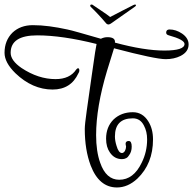

<svg xmlns="http://www.w3.org/2000/svg" viewBox="-52 -681 852 847"><path d="M544 -661Q548 -661 548 -657Q547 -654 541 -650L437 -577Q431 -573 426 -573Q423 -573 421 -574.5Q419 -576 417 -577Q403 -594 383 -615.5Q363 -637 349 -650Q346 -653 346 -656Q346 -661 352 -661Q356 -661 359 -658Q373 -648 396 -633Q419 -618 434 -606Q454 -617 485 -632.5Q516 -648 535 -658Q541 -661 544 -661ZM464 146Q385 146 348 49Q322 -20 322 -112Q322 -132 330.5 -191.5Q339 -251 353 -350Q358 -381 362.5 -415.5Q367 -450 374 -487Q298 -506 232.5 -515.5Q167 -525 112 -525Q-5 -525 -5 -448Q-5 -414 43 -381Q117 -332 193 -332Q256 -332 284 -374Q289 -380 292 -380Q298 -380 298 -370Q298 -363 294 -358Q261 -286 180 -286Q91 -286 16 -358Q-32 -405 -32 -448Q-32 -502 3 -537Q38 -570 93 -570Q128 -570 166 -565Q204 -560 245 -551Q260 -548 297 -537.5Q334 -527 393 -510Q407 -517 422 -517Q458 -517 455 -493Q584 -458 673 -458Q762 -458 762 -487Q762 -506 693 -525Q681 -528 681 -537Q681 -551 696 -551Q724 -551 751 -533Q780 -513 780 -485Q780 -452 744 -434Q730 -427 713.5 -423.5Q697 -420 679 -420Q633 -420 451 -468Q450 -467 420 -368Q372 -208 372 -85Q372 -13 390 37Q416 112 474 112Q537 112 573 37Q597 -11 597 -66Q597 -101 583 -127Q567 -159 534 -159Q455 -159 455 -79Q455 -60 462 -38Q471 -6 486 -6Q493 -6 499 -15Q504 -25 504 -33Q504 -34 504 -36Q504 -38 503 -40Q503 -42 502.5 -43.5Q502 -45 502 -46Q502 -59 516 -59Q529 -59 529 -34Q529 -12 518 3Q508 21 486 21Q453 21 433 -8Q416 -32 416 -69Q416 -121 449 -154Q483 -186 534 -186Q577 -186 602 -146Q623 -113 623 -66Q623 41 554 107Q512 146 464 146Z"/></svg>

Font: Ole
Style: Regular
Weight: 400
Designer: Robert E. Leuschke
Foundry: Robert E. Leuschke
Version: Version 1.010; ttfautohint (v1.8.3)